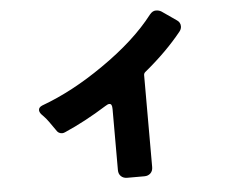

<svg xmlns="http://www.w3.org/2000/svg" viewBox="-53 -829 1105 882"><g transform="rotate(-5 500.0 -388.0)"><path d="M459 -50V-331Q459 -344 456 -350Q453 -356 446 -356Q439 -356 427 -348Q328 -286 234 -245Q226 -241 219 -241Q201 -241 191 -259Q157 -309 145.5 -320.5Q134 -332 130 -337Q122 -347 122 -356Q122 -369 139 -376Q281 -428 426 -529Q581 -636 668 -749Q681 -765 696 -765Q711 -765 722 -758L787 -713Q805 -702 805 -683Q805 -670 796 -659Q727 -573 625 -489Q617 -483 617 -474V-50Q617 -32 606 -21.5Q595 -11 578 -11H498Q481 -11 470 -21.5Q459 -32 459 -50Z"/></g></svg>

Font: Tsunagi Gothic Black
Style: Regular
Weight: 900
Designer: Yoshimichi Ohira
Foundry: Positype
Version: Version 1.001